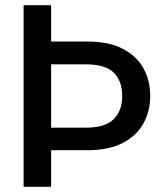

<svg xmlns="http://www.w3.org/2000/svg" viewBox="-20 -720 633 740"><path d="M71 0V-700H177V-560H316Q398 -560 452 -532.5Q506 -505 532.5 -457.5Q559 -410 559 -350Q559 -293 533.5 -245.5Q508 -198 454 -169.5Q400 -141 316 -141H177V0ZM177 -228H311Q386 -228 418.5 -261Q451 -294 451 -350Q451 -408 418.5 -440Q386 -472 311 -472H177Z"/></svg>

Font: Firefly Display Medium
Style: Regular
Weight: 500
Designer: Colophon Foundry, Jonny Pinhorn
Foundry: Colophon Foundry
Version: Version 1.200; ttfautohint (v1.8.3)